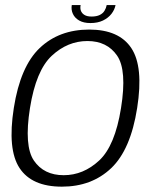

<svg xmlns="http://www.w3.org/2000/svg" viewBox="-20 -712 602 737"><path d="M217.5 4.5Q332 4.5 406.8 -66.5Q481.5 -137.5 506.5 -297.5Q531.5 -456 484.2 -527.2Q437 -598.5 322.5 -598.5Q207 -598.5 132.5 -527.8Q58 -457 33 -297.5Q8 -138.5 55 -67Q102 4.5 217.5 4.5ZM224.5 -39.5Q148.5 -39.5 110.2 -95.5Q72 -151.5 95 -297Q118 -441.5 178.8 -498Q239.5 -554.5 315.5 -554.5Q391 -554.5 429.5 -498.5Q468 -442.5 444.5 -297Q421.5 -152.5 360.8 -96Q300 -39.5 224.5 -39.5ZM327 -623.5Q355 -623.5 375.2 -633.2Q395.5 -643 407.8 -658.8Q420 -674.5 423.5 -692.5H389.5Q387.5 -681 381.2 -670.8Q375 -660.5 362.8 -654.5Q350.5 -648.5 331.5 -648.5Q314 -648.5 304 -654.8Q294 -661 290.5 -670.8Q287 -680.5 289.5 -692.5H255.5Q252.5 -674.5 259.8 -658.8Q267 -643 284 -633.2Q301 -623.5 327 -623.5Z"/></svg>

Font: Anybody UltraCondensed Thin Light
Style: Italic
Weight: 300
Italic angle: -10°
Version: Version 1.111